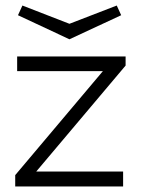

<svg xmlns="http://www.w3.org/2000/svg" viewBox="-20 -674 510 694"><path d="M35 0V-41L352 -417H42V-470H434V-437L111 -54H425V0ZM231 -532 45 -619 61 -654 231 -588 402 -654 418 -619Z"/></svg>

Font: Lil Grotesk Light
Style: Regular
Weight: 300
Designer: Bastien Sozeau
Foundry: NBR — Bastien Sozeau
Version: Version 3.003; ttfautohint (v1.8.4.7-5d5b);gftools[0.9.33]